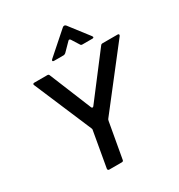

<svg xmlns="http://www.w3.org/2000/svg" viewBox="-225 -1147 1213 1299"><g transform="rotate(-30 381.5 -498.0)"><path d="M359 -12Q358 0 345 0H247Q241 0 238 -4Q235 -8 236 -14L284 -287Q285 -289 285 -292Q285 -297 282 -303L93 -748Q91 -752 91 -754Q91 -763 103 -763H204Q215 -763 218 -753L351 -428Q354 -420 359 -420Q364 -420 368 -425L620 -755Q625 -763 636 -763H752Q763 -763 763 -755Q763 -752 760 -747L414 -302Q410 -298 408 -287ZM293 -824Q281 -824 281 -831Q281 -835 286 -840L456 -990Q462 -996 470 -996Q477 -996 483 -989L598 -840Q602 -834 602 -832Q602 -824 591 -824H513Q502 -824 498 -833L462 -890Q458 -897 452 -897Q448 -897 444 -893L383 -831Q374 -824 367 -824Z"/></g></svg>

Font: Open Sauce Two Medium Italic
Style: Regular
Weight: 500
Italic angle: -10°
Designer: Alfredo Marco Pradil
Foundry: Creative Sauce Fz LLC
Version: Version 1.477